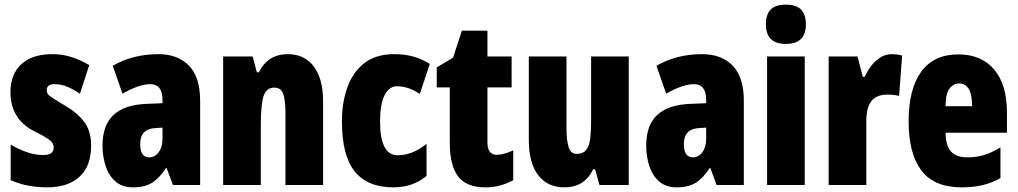

<svg xmlns="http://www.w3.org/2000/svg" viewBox="-20 -796 4379 826"><path d="M372 -170Q372 -81 322 -35.5Q272 10 183 10Q143 10 103.5 3Q64 -4 26 -21V-174Q56 -156 92.5 -142.5Q129 -129 166 -129Q211 -129 211 -161Q211 -170 206.5 -179Q202 -188 184.5 -200Q167 -212 128 -231Q25 -283 25 -400Q25 -477 72 -520Q119 -563 205 -563Q248 -563 286 -551Q324 -539 364 -516L324 -393Q299 -410 271.5 -422Q244 -434 215 -434Q181 -434 181 -408Q181 -399 185.5 -392Q190 -385 207 -374Q224 -363 259 -342Q309 -314 340.5 -274Q372 -234 372 -170Z M662 -563Q745 -563 793 -513.5Q841 -464 841 -363V0H724L697 -73H694Q667 -31 635.5 -10.5Q604 10 552 10Q505 10 476 -16Q447 -42 434 -83Q421 -124 421 -169Q421 -258 468.5 -301.5Q516 -345 607 -349L679 -352V-366Q679 -434 626 -434Q579 -434 507 -393L465 -513Q506 -537 555.5 -550Q605 -563 662 -563ZM649 -245Q583 -242 583 -176Q583 -119 622 -119Q646 -119 662.5 -141Q679 -163 679 -198V-247Z M1218 -563Q1290 -563 1330 -510Q1370 -457 1370 -360V0H1208V-308Q1208 -363 1199 -391Q1190 -419 1160 -419Q1126 -419 1114 -383Q1102 -347 1102 -253V0H940V-553H1067L1085 -485H1094Q1132 -563 1218 -563Z M1673 10Q1561 10 1506 -58.5Q1451 -127 1451 -274Q1451 -355 1474.5 -420.5Q1498 -486 1547.5 -524.5Q1597 -563 1676 -563Q1722 -563 1759 -552.5Q1796 -542 1829 -521L1786 -392Q1737 -425 1687 -425Q1654 -425 1634.5 -386Q1615 -347 1615 -274Q1615 -128 1691 -128Q1754 -128 1815 -177V-39Q1756 10 1673 10Z M2117 -130Q2132 -130 2150 -135Q2168 -140 2188 -149V-21Q2161 -6 2131.5 2Q2102 10 2068 10Q1986 10 1950.5 -37.5Q1915 -85 1915 -182V-420H1859V-506L1929 -548L1967 -664H2077V-553H2181V-420H2077V-184Q2077 -130 2117 -130Z M2685 -553V0H2559L2540 -68H2532Q2513 -29 2482.5 -9.5Q2452 10 2408 10Q2335 10 2295 -43Q2255 -96 2255 -193V-553H2417V-246Q2417 -191 2426.5 -162.5Q2436 -134 2460 -134Q2489 -134 2502.5 -152Q2516 -170 2519.5 -203Q2523 -236 2523 -280V-553Z M3001 -563Q3084 -563 3132 -513.5Q3180 -464 3180 -363V0H3063L3036 -73H3033Q3006 -31 2974.5 -10.5Q2943 10 2891 10Q2844 10 2815 -16Q2786 -42 2773 -83Q2760 -124 2760 -169Q2760 -258 2807.5 -301.5Q2855 -345 2946 -349L3018 -352V-366Q3018 -434 2965 -434Q2918 -434 2846 -393L2804 -513Q2845 -537 2894.5 -550Q2944 -563 3001 -563ZM2988 -245Q2922 -242 2922 -176Q2922 -119 2961 -119Q2985 -119 3001.5 -141Q3018 -163 3018 -198V-247Z M3361 -776Q3406 -776 3426.5 -754.5Q3447 -733 3447 -691Q3447 -607 3361 -607Q3275 -607 3275 -691Q3275 -734 3295.5 -755Q3316 -776 3361 -776ZM3442 -553V0H3280V-553Z M3816 -563Q3826 -563 3836 -562Q3846 -561 3861 -557L3848 -383Q3829 -389 3798 -389Q3750 -389 3728.5 -360.5Q3707 -332 3707 -278V0H3545V-553H3669L3692 -465H3700Q3710 -488 3726.5 -510.5Q3743 -533 3766 -548Q3789 -563 3816 -563Z M4103 -562Q4202 -562 4257 -497Q4312 -432 4312 -310V-225H4048Q4048 -170 4071 -144.5Q4094 -119 4142 -119Q4180 -119 4213 -129Q4246 -139 4284 -162V-30Q4248 -9 4207 0.5Q4166 10 4118 10Q3998 10 3943.5 -63Q3889 -136 3889 -274Q3889 -413 3943 -487.5Q3997 -562 4103 -562ZM4107 -437Q4082 -437 4065 -415Q4048 -393 4048 -339H4162Q4162 -392 4147 -414.5Q4132 -437 4107 -437Z"/></svg>

Font: Noto Sans Gujarati UI ExtraCondensed Black
Style: Regular
Weight: 900
Width: 2
Designer: Jelle Bosma - Monotype Design Team, Universal Thirst
Foundry: Monotype Imaging Inc.
Version: Version 2.106; ttfautohint (v1.8.4.7-5d5b)